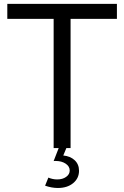

<svg xmlns="http://www.w3.org/2000/svg" viewBox="-20 -752 631 975"><path d="M338.4 0H252.4V-656.2H17.1V-732.4H573.7V-656.2H338.4ZM209 190.9 225.6 149.9Q247.6 159.2 270.5 159.2Q297.9 159.2 315.9 146.2Q334 133.3 334 113.8Q334 92.8 313.5 79.1Q293 65.4 262.7 65.4Q260.3 65.4 257.6 65.4Q254.9 65.4 252.4 65.9L279.3 -3.4H318.4L301.3 37.6Q337.4 41 359.4 61.8Q381.3 82.5 381.3 115.2Q381.3 153.3 351.6 178Q321.8 202.6 273.9 202.6Q242.2 202.6 209 190.9Z"/></svg>

Font: Kumbh Sans
Style: Regular
Weight: 400
Version: Version 1.005